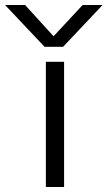

<svg xmlns="http://www.w3.org/2000/svg" viewBox="-130 -747 430 767"><path d="M122.1 -560.1H47.9L-109.9 -727.1H-29.8L84 -602.1L200.2 -727.1H279.8ZM53.2 -500H126V0H53.2Z"/></svg>

Font: Overused Grotesk
Style: Regular
Weight: 400
Version: Version 0.002